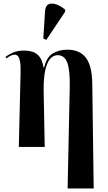

<svg xmlns="http://www.w3.org/2000/svg" viewBox="-20 -828 610 1082"><path d="M361 234 373 -333Q375 -433 359 -475Q343 -517 306 -517Q264 -517 244 -463Q224 -409 226 -312L232 0H86L96 -418Q97 -461 92.5 -483Q88 -505 80.5 -512.5Q73 -520 63 -520Q44 -520 16 -499L11 -507Q30 -522 55 -532.5Q80 -543 117 -543Q141 -543 163.5 -536Q186 -529 202.5 -508.5Q219 -488 225 -448H229Q242 -505 277 -526.5Q312 -548 359 -548Q430 -548 464.5 -502Q499 -456 500 -355L508 234ZM241 -603 224 -611 234 -766Q236 -795 253 -803.5Q270 -812 295 -804Q320 -796 347 -774V-762Z"/></svg>

Font: Noto Serif Display Condensed
Style: Bold
Weight: 700
Width: 3
Designer: Monotype Design Team
Foundry: Monotype Imaging Inc.
Version: Version 2.009